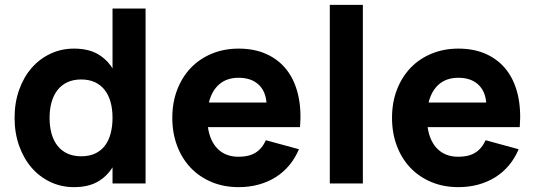

<svg xmlns="http://www.w3.org/2000/svg" viewBox="-20 -755 2201 790"><path d="M579 -720V0H443V-66.5Q419 -28 380.5 -6.5Q342 15 284 15Q232.5 15 187.8 -6Q143 -27 110.2 -64.8Q77.5 -102.5 58.8 -155Q40 -207.5 40 -270Q40 -333 58.8 -385.5Q77.5 -438 110.2 -475.5Q143 -513 187.8 -534Q232.5 -555 284 -555Q342 -555 380.5 -533.5Q419 -512 443 -473.5V-720ZM314 -428Q281.5 -428 257 -416.5Q232.5 -405 216.2 -384Q200 -363 192 -334Q184 -305 184 -270Q184 -234 192.2 -204.8Q200.5 -175.5 216.8 -155Q233 -134.5 257.5 -123.2Q282 -112 314 -112Q347.5 -112 371.8 -123.5Q396 -135 411.8 -155.8Q427.5 -176.5 435.2 -205.8Q443 -235 443 -270Q443 -306.5 434.8 -335.8Q426.5 -365 410.2 -385.5Q394 -406 370 -417Q346 -428 314 -428Z M962 -110Q1004 -110 1031 -126.5Q1058 -143 1074 -178L1210 -141Q1194.5 -104 1170.2 -75Q1146 -46 1114.2 -26Q1082.5 -6 1044 4.5Q1005.5 15 962 15Q901 15 850.8 -6Q800.5 -27 764.5 -64.8Q728.5 -102.5 708.8 -155Q689 -207.5 689 -270Q689 -333.5 709.2 -386Q729.5 -438.5 765.5 -476Q801.5 -513.5 851.8 -534.2Q902 -555 962 -555Q1027.5 -555 1077.5 -532Q1127.5 -509 1160 -467Q1192.5 -425 1206.5 -365.2Q1220.5 -305.5 1214.5 -232H835.5Q844 -173.5 876.5 -141.8Q909 -110 962 -110ZM1076.5 -333Q1072.5 -381.5 1042.5 -408.2Q1012.5 -435 962 -435Q913.5 -435 882.5 -408.5Q851.5 -382 839.5 -333Z M1337 0V-735H1473V0Z M1866 -110Q1908 -110 1935 -126.5Q1962 -143 1978 -178L2114 -141Q2098.5 -104 2074.2 -75Q2050 -46 2018.2 -26Q1986.5 -6 1948 4.5Q1909.5 15 1866 15Q1805 15 1754.8 -6Q1704.5 -27 1668.5 -64.8Q1632.5 -102.5 1612.8 -155Q1593 -207.5 1593 -270Q1593 -333.5 1613.2 -386Q1633.5 -438.5 1669.5 -476Q1705.5 -513.5 1755.8 -534.2Q1806 -555 1866 -555Q1931.5 -555 1981.5 -532Q2031.5 -509 2064 -467Q2096.5 -425 2110.5 -365.2Q2124.5 -305.5 2118.5 -232H1739.5Q1748 -173.5 1780.5 -141.8Q1813 -110 1866 -110ZM1980.5 -333Q1976.5 -381.5 1946.5 -408.2Q1916.5 -435 1866 -435Q1817.5 -435 1786.5 -408.5Q1755.5 -382 1743.5 -333Z"/></svg>

Font: Vela Sans ExtBd
Style: Regular
Weight: 800
Designer: Principal design: Mikhail Sharanda - project Manrope.
Design modification: Ravid Balaliev
Foundry: Mikhail Sharanda
Version: Version 1.001